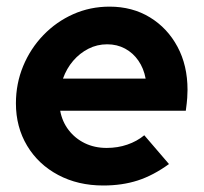

<svg xmlns="http://www.w3.org/2000/svg" viewBox="-20 -549 616 579"><path d="M291.4 10.4Q215 10.4 155.4 -21.4Q95.7 -53.1 61.8 -109.5Q28 -165.9 28 -237.4Q28 -296.9 49.9 -349.8Q71.8 -402.7 110.9 -443.2Q149.9 -483.6 200.9 -506.3Q252 -529 310.3 -529Q379.2 -529 432.2 -496.6Q485.2 -464.2 515.3 -407.9Q545.5 -351.7 545.5 -278Q545.5 -267.3 544.6 -254Q543.8 -240.7 540.3 -215.1H161.5Q167.5 -182.3 186.9 -156.9Q206.4 -131.5 235.7 -117.2Q265 -102.9 301.6 -102.9Q335 -102.9 363.9 -112.9Q392.9 -122.8 415.1 -141.1L489.6 -54.3Q442.2 -19.9 395.2 -4.7Q348.3 10.4 291.4 10.4ZM169.9 -312H419.2Q413.4 -343 397.3 -366.2Q381.3 -389.4 357.2 -402.4Q333.1 -415.4 303.3 -415.4Q272.7 -415.4 246.6 -402Q220.5 -388.7 200.7 -365.7Q180.9 -342.7 169.9 -312Z"/></svg>

Font: Red Hat Display
Style: Italic
Weight: 300
Italic angle: -12°
Designer: Pentagram, MCKL
Foundry: Pentagram, MCKL
Version: Version 1.023